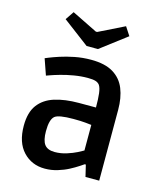

<svg xmlns="http://www.w3.org/2000/svg" viewBox="-121 -901 836 1001"><g transform="rotate(15 296.5 -400.5)"><path d="M216 13Q145 13 99 -36Q53 -85 53 -175Q53 -247 83.5 -288Q114 -329 169.5 -346.5Q225 -364 300 -364H392Q392 -411 388.5 -439.5Q385 -468 376 -482Q368 -493 353.5 -497.5Q339 -502 312 -502Q275 -502 237 -495.5Q199 -489 167.5 -480Q136 -471 116.5 -464Q97 -457 97 -457L67 -543Q67 -543 86.5 -551Q106 -559 139.5 -570Q173 -581 215.5 -589.5Q258 -598 304 -598Q379 -598 423.5 -571Q468 -544 487.5 -495.5Q507 -447 507 -382V0H433L418 -63H412Q406 -59 388 -47Q370 -35 343.5 -21Q317 -7 284 3Q251 13 216 13ZM244 -84Q276 -84 307.5 -94Q339 -104 361.5 -115.5Q384 -127 392 -132V-270Q385 -271 360 -273.5Q335 -276 294 -276Q214 -276 194 -259Q172 -240 172 -178Q172 -128 188.5 -106Q205 -84 244 -84ZM262 -661 120 -768 151 -814 289 -746H296L434 -814L464 -768L323 -661Z"/></g></svg>

Font: Ruda
Style: Bold
Weight: 700
Designer: Mariela Monsalve and Angelina Sanchez
Foundry: Mariela Monsalve and Angelina Sanchez
Version: Version 2.000